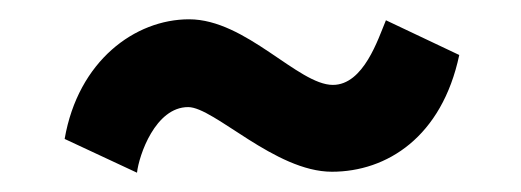

<svg xmlns="http://www.w3.org/2000/svg" viewBox="-20 -405 540 199"><path d="M380 -384C372 -365 357 -317 325 -317C289 -317 235 -385 176 -385C120 -385 61 -342 47 -261L122 -226C124 -244 141 -294 175 -294C202 -294 265 -227 324 -227C381 -227 438 -263 456 -348Z"/></svg>

Font: Berkshire Swash
Style: Regular
Weight: 700
Designer: Astigmatic (AOETI)
Foundry: Astigmatic (AOETI)
Version: Version 1.000